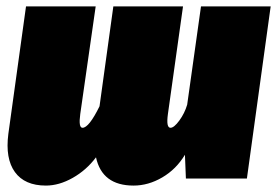

<svg xmlns="http://www.w3.org/2000/svg" viewBox="-20 -556 863 598"><path d="M606 -536H823L749 0H559L556 -74Q529 -29 485.5 -3.5Q442 22 396 22Q298 22 279 -66Q249 -26 206.5 -2Q164 22 123 22Q57 22 26.5 -20Q-4 -62 6 -139L61 -536H278L230 -201Q224 -158 237 -158Q257 -158 290 -225L333 -536H550L503 -201Q497 -158 511 -158Q522 -158 538.5 -180.5Q555 -203 563 -230Z"/></svg>

Font: Fira Sans Ultra
Style: Italic
Weight: 950
Italic angle: -8°
Designer: Carrois Corporate & Edenspiekermann AG
Foundry: Carrois Corporate GbR & Edenspiekermann AG
Version: Version 4.203;PS 004.203;hotconv 1.0.88;makeotf.lib2.5.64775